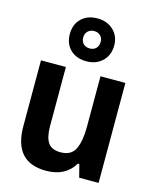

<svg xmlns="http://www.w3.org/2000/svg" viewBox="-125 -920 812 1013"><g transform="rotate(15 281.5 -413.5)"><path d="M224 10Q49 10 49 -187V-546H185V-224Q185 -163 205 -133.5Q225 -104 273 -104Q332 -104 353 -148Q374 -192 374 -270V-546H510V0H404L386 -70H378Q331 10 224 10ZM281 -603Q226 -603 193 -635Q160 -667 160 -720Q160 -773 193 -805Q226 -837 281 -837Q333 -837 367.5 -805Q402 -773 402 -721Q402 -668 368 -635.5Q334 -603 281 -603ZM281 -673Q302 -673 315 -686Q328 -699 328 -721Q328 -742 315 -755Q302 -768 281 -768Q260 -768 246.5 -755Q233 -742 233 -721Q233 -699 246 -686Q259 -673 281 -673Z"/></g></svg>

Font: Noto Sans Mono SemiCondensed
Style: Bold
Weight: 700
Width: 4
Designer: Monotype Design Team
Foundry: Monotype Imaging Inc.
Version: Version 2.014